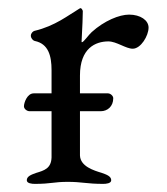

<svg xmlns="http://www.w3.org/2000/svg" viewBox="-20 -450 411 473"><path d="M107 -220H63C47 -220 39 -197 39 -188C39 -182 46 -176 53 -176H107V-62C106 -35 89 -30 69 -24C58 -20 46 -16 46 -6C46 2 59 3 66 3C106 3 112 -2 147 -2C182 -2 194 3 234 3C241 3 254 2 254 -6C254 -16 242 -20 231 -24C211 -30 178 -40 177 -67V-176H228C245 -176 259 -188 259 -208C259 -214 252 -220 246 -220H177V-264C177 -331 215 -348 247 -348C267 -348 290 -330 307 -330C327 -330 346 -362 346 -382C346 -400 326 -414 298 -414C274 -414 237 -399 206 -371C199 -365 186 -346 182 -346C181 -346 181 -346 181 -348C183 -380 184 -416 184 -423C183 -426 181 -430 178 -430C177 -430 177 -429 176 -429C149 -413 116 -386 65 -374C61 -373 56 -368 56 -362C56 -356 61 -350 66 -349C99 -342 107 -313 107 -277Z"/></svg>

Font: EB Garamond 12
Style: Regular
Weight: 400
Version: Version 0.016+